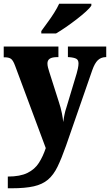

<svg xmlns="http://www.w3.org/2000/svg" viewBox="-22 -786 591 1032"><path d="M20 163Q86 163 125.5 143.5Q165 124 187 89.5Q209 55 224 10L59 -433Q48 -463 36 -470.5Q24 -478 3 -478H-2V-536H292V-479H287Q258 -479 245.5 -470.5Q233 -462 233 -445Q233 -435 236 -423Q239 -411 243 -399L294 -239Q305 -206 310.5 -178Q316 -150 318 -130Q321 -153 325 -172Q329 -191 334 -205L390 -391Q393 -400 396.5 -417Q400 -434 400 -445Q400 -464 387.5 -470.5Q375 -477 347 -479H343V-536H549V-479H545Q520 -478 503.5 -462Q487 -446 474 -409L333 -3Q309 65 287.5 109.5Q266 154 236 179.5Q206 205 159.5 215.5Q113 226 40 226H20ZM200 -619Q214 -639 233 -664.5Q252 -690 269 -717Q286 -744 296 -766H469V-756Q461 -743 439.5 -723.5Q418 -704 389.5 -682Q361 -660 332 -640Q303 -620 279 -606H200Z"/></svg>

Font: Noto Serif Armenian SemiCondensed ExtraBold
Style: Regular
Weight: 800
Width: 4
Designer: Monotype Design Team
Foundry: Monotype Imaging Inc.
Version: Version 2.008; ttfautohint (v1.8.4.7-5d5b)